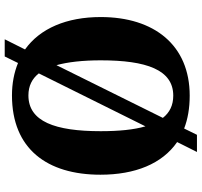

<svg xmlns="http://www.w3.org/2000/svg" viewBox="-40 -754 835 794"><g transform="rotate(-90 377.0 -357.5)"><path d="M186 -42 145 40H216L242 -13C281 2 326 10 378 10C587 10 703 -137 703 -358C703 -499 656 -609 569 -671L611 -755H540L513 -700C474 -716 429 -725 379 -725C158 -725 51 -580 51 -359C51 -216 96 -104 186 -42ZM470 -614 251 -173C237 -221 231 -283 231 -358C231 -547 271 -657 379 -657C418 -657 448 -642 470 -614ZM378 -58C338 -58 308 -73 286 -101L504 -541C517 -494 524 -432 524 -358C524 -169 485 -58 378 -58Z"/></g></svg>

Font: Noto Serif Tamil SemiCondensed ExtraBold
Style: Italic
Weight: 800
Width: 4
Italic angle: -12°
Designer: Indian Type Foundry, Tom Grace, and the Monotype Design Team
Foundry: Monotype Imaging Inc.
Version: Version 2.003